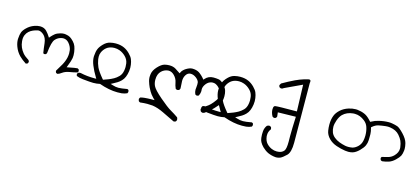

<svg xmlns="http://www.w3.org/2000/svg" viewBox="-55 -791 3250 1490"><g transform="rotate(15 1570.0 -46.0)"><path d="M540 28.8Q540 21.5 536.1 16.6L526.4 11.2Q510.7 12.2 500.2 14.4Q489.7 16.6 483.4 17.6Q470.7 20 441.9 25.4L447.3 11.7Q465.3 -33.2 468.8 -56.2Q470.2 -66.9 470.2 -78.9Q470.2 -90.8 468.3 -104Q464.4 -129.9 457.5 -148.4Q450.7 -166.5 435.5 -182.6Q419.4 -199.7 406 -207.8Q392.6 -215.8 371.1 -219.2Q364.3 -220.7 356.9 -220.7Q341.8 -220.7 325.2 -215.8Q299.8 -208.5 286.1 -197.3Q271.5 -185.5 257.3 -169.4L250 -160.6L243.7 -170.4Q233.4 -187.5 215.8 -206.5Q195.8 -228.5 161.6 -228.5Q140.6 -228.5 116.2 -219.7Q83 -208 57.6 -182.6Q36.6 -162.1 29.8 -143.6Q22.9 -125 21 -94.2Q20.5 -90.3 20.5 -85.9Q20.5 -59.1 31.2 -30.3Q45.4 8.8 73.7 37.1Q95.2 58.6 128.4 80.1Q135.7 78.6 142.1 75.2L147 64.9Q147.5 63.5 147.5 62.5Q147.5 61.5 147.2 59.8Q147 58.1 146.5 56.2Q145 52.2 142.1 48.3Q108.4 27.3 92.5 8.1Q76.7 -11.2 67.4 -32.5Q58.1 -53.7 55.7 -80.6Q55.2 -87.9 55.2 -92Q55.2 -96.2 55.2 -101.3Q55.2 -106.4 56.9 -114.3Q58.6 -122.1 61 -128.4Q69.3 -148.4 83.7 -161.4Q98.1 -174.3 116.2 -181.9Q134.3 -189.5 152.3 -193.4Q155.8 -193.8 159.2 -193.8Q177.2 -193.8 198.7 -175.8Q223.6 -154.8 228.5 -109.9Q232.4 -70.8 238.8 -32.7L247.1 -28.8Q247.6 -28.8 248 -28.8Q256.3 -28.8 262.2 -32.7L267.1 -42.5Q272 -90.3 279.1 -116.7Q286.1 -143.1 295.9 -154.3Q316.9 -178.7 348.6 -184.1Q354.5 -185.1 359.4 -185.1Q386.2 -185.1 404.8 -163.6Q425.8 -139.6 431.2 -110.4Q433.1 -98.6 433.1 -83.5Q433.1 -68.4 429.2 -49.3Q421.9 -17.6 404.8 12.9Q387.7 43.5 369.6 71.8Q369.6 72.3 369.6 72.8Q369.6 82.5 374 87.9Q379.4 92.3 386.2 93.3Q399.9 90.3 418 76.7Q439.9 60.5 475.1 54.7Q506.3 49.8 535.2 42L540 33.2Q540 31.2 540 28.8Z M661.1 -118.7Q661.1 -139.6 668.9 -155.8Q679.7 -179.2 699 -195.1Q718.3 -210.9 747.6 -214.8Q755.4 -215.8 763.2 -215.8Q783.7 -215.8 804.2 -208.5Q831.5 -198.7 854.2 -176Q877 -153.3 881.3 -122.6Q883.3 -109.9 883.3 -95.2Q883.3 -80.6 880.4 -64.9Q875 -34.2 856.9 -16.1Q838.9 2 820.3 12.2Q800.8 22.9 782.2 30.3L739.7 45.9L735.8 41.5Q693.8 -8.3 680.9 -37.1Q668 -65.9 662.6 -98.1Q661.1 -108.9 661.1 -118.7ZM941.4 66.4Q894 75.2 871.1 75.2Q848.1 75.2 824.7 67.4L805.7 61.5L823.2 52.2Q839.8 43.5 854.2 34.7Q868.7 25.9 883.1 11.5Q897.5 -2.9 906 -23.2Q914.6 -43.5 918.5 -70.8Q920.4 -85 920.4 -97.9Q920.4 -110.8 918.5 -122.6Q915 -147 907.2 -165.5Q899.9 -183.6 878.2 -205.3Q856.4 -227.1 832 -238.3Q802.7 -252 763.7 -252Q740.7 -252 718.8 -246.6Q691.9 -240.7 668.2 -216.6Q644.5 -192.4 636.2 -171.9Q627.4 -151.4 625 -116.2Q624.5 -111.8 624.5 -107.4Q624.5 -76.7 639.2 -41Q655.8 0 680.2 39.6L687.5 52.2H672.9Q612.3 52.2 561 40.5Q557.6 40 554.2 40Q545.4 40 537.6 44.9L532.7 54.7Q532.7 55.7 532.7 57.9Q532.7 60.1 533.7 63.7Q534.7 67.4 536.6 70.3Q560.1 80.1 587.9 82.5Q648.4 88.9 672.4 88.9Q700.2 88.9 726.1 83Q805.2 111.3 873 111.3Q889.6 111.3 907.2 109.9Q929.7 107.4 949.7 98.1L953.6 88.9Q954.1 86.4 954.1 85Q954.1 76.7 950.2 70.8Z M1063 141.6Q1096.7 137.7 1120.8 137.7Q1145 137.7 1162.6 139.6Q1205.6 145.5 1254.6 169.4Q1303.7 193.4 1351.6 216.3Q1352.5 216.3 1355.2 216.3Q1357.9 216.3 1362.3 215.1Q1366.7 213.9 1370.1 211.4L1375.5 200.2Q1375.5 199.2 1375.5 197Q1375.5 194.8 1375 191.4Q1374 184.6 1370.6 178.7Q1341.3 158.2 1309.8 140.1Q1278.3 122.1 1216.8 69.3Q1154.3 15.6 1142.1 -11.2Q1131.8 -33.2 1131.8 -60.1Q1131.8 -105.5 1157.2 -129.9Q1178.7 -150.4 1207 -153.8Q1210.4 -154.3 1214.4 -154.3Q1239.3 -154.3 1260.3 -132.8Q1283.2 -109.4 1288.6 -79.6Q1293 -54.7 1303.2 -32.2L1314 -26.9Q1314.5 -26.9 1314.9 -26.9Q1325.2 -26.9 1332.5 -31.7L1338.4 -43.9Q1337.4 -68.4 1336.2 -84.2Q1335 -100.1 1335 -104Q1335 -130.4 1346.7 -150.4Q1361.3 -175.3 1385.7 -175.3Q1408.2 -175.3 1429.7 -159.2Q1451.7 -142.6 1455.6 -124.5Q1456.5 -118.2 1456.5 -107.2Q1456.5 -96.2 1454.8 -84Q1453.1 -71.8 1453.1 -65.9Q1453.1 -47.4 1461.4 -29.3L1472.2 -23.9Q1472.7 -23.9 1475.3 -23.9Q1478 -23.9 1482.4 -25.1Q1486.8 -26.4 1490.2 -28.8Q1500 -50.8 1500 -66.4Q1500 -69.8 1499.5 -73.2Q1499 -76.7 1499 -80.6Q1499 -102.5 1516.6 -125.5Q1534.2 -148.4 1560.5 -152.8Q1565.4 -153.3 1570.1 -153.3Q1574.7 -153.3 1582 -152.1Q1589.4 -150.9 1597.7 -146Q1607.9 -140.6 1617.2 -131.3Q1644 -104.5 1644 -69.3Q1644 -46.9 1631.8 -29.8Q1613.3 -3.9 1598.6 10.7Q1584 25.4 1568.6 34.9Q1553.2 44.4 1537.1 54.7Q1532.2 62 1530.3 69.8Q1532.2 80.1 1537.1 87.4L1548.3 93.3Q1549.3 93.3 1550.8 93.3Q1565.4 93.3 1576.7 81.5Q1613.3 53.2 1629.9 36.4Q1646.5 19.5 1662.1 0.5Q1679.2 -21 1682.1 -55.2Q1683.1 -64.9 1683.1 -73.2Q1683.1 -97.7 1677.2 -117.2Q1669.4 -143.1 1646 -165.5Q1623 -187.5 1605 -189.9Q1584.5 -192.9 1564 -192.9Q1523.9 -192.9 1498.5 -163.6L1492.2 -156.2Q1482.9 -167.5 1479.5 -171.1Q1476.1 -174.8 1472.7 -178.2Q1469.2 -181.6 1466.3 -184.6Q1460 -190.4 1452.6 -196.3Q1434.1 -211.9 1407.2 -215.8Q1398.4 -217.3 1390.1 -217.3Q1374.5 -217.3 1362.3 -211.9Q1335 -200.7 1318.8 -184.1Q1309.6 -175.3 1305.7 -165.5L1301.3 -156.2Q1277.8 -172.9 1260.3 -183.1Q1239.7 -195.8 1209 -195.8Q1190.4 -195.8 1170.9 -190.9Q1146 -184.1 1117.7 -153.3Q1089.8 -123 1085.4 -92.8Q1083.5 -80.1 1083.5 -73Q1083.5 -65.9 1083.5 -62.5Q1084.5 -48.3 1087.9 -36.1Q1095.7 -9.8 1105.5 10.7Q1120.6 41.5 1133.8 58.6Q1142.1 69.8 1153.3 81.1L1167.5 95.2H1147.5Q1072.8 96.2 1053.2 105L1047.4 116.2Q1047.4 116.7 1047.4 119.6Q1047.4 122.6 1048.6 127.2Q1049.8 131.8 1052.7 136.2Z M1661.1 -118.7Q1661.1 -139.6 1668.9 -155.8Q1679.7 -179.2 1699 -195.1Q1718.3 -210.9 1747.6 -214.8Q1755.4 -215.8 1763.2 -215.8Q1783.7 -215.8 1804.2 -208.5Q1831.5 -198.7 1854.2 -176Q1877 -153.3 1881.3 -122.6Q1883.3 -109.9 1883.3 -95.2Q1883.3 -80.6 1880.4 -64.9Q1875 -34.2 1856.9 -16.1Q1838.9 2 1820.3 12.2Q1800.8 22.9 1782.2 30.3L1739.7 45.9L1735.8 41.5Q1693.8 -8.3 1680.9 -37.1Q1668 -65.9 1662.6 -98.1Q1661.1 -108.9 1661.1 -118.7ZM1941.4 66.4Q1894 75.2 1871.1 75.2Q1848.1 75.2 1824.7 67.4L1805.7 61.5L1823.2 52.2Q1839.8 43.5 1854.2 34.7Q1868.7 25.9 1883.1 11.5Q1897.5 -2.9 1906 -23.2Q1914.6 -43.5 1918.5 -70.8Q1920.4 -85 1920.4 -97.9Q1920.4 -110.8 1918.5 -122.6Q1915 -147 1907.2 -165.5Q1899.9 -183.6 1878.2 -205.3Q1856.4 -227.1 1832 -238.3Q1802.7 -252 1763.7 -252Q1740.7 -252 1718.8 -246.6Q1691.9 -240.7 1668.2 -216.6Q1644.5 -192.4 1636.2 -171.9Q1627.4 -151.4 1625 -116.2Q1624.5 -111.8 1624.5 -107.4Q1624.5 -76.7 1639.2 -41Q1655.8 0 1680.2 39.6L1687.5 52.2H1672.9Q1612.3 52.2 1561 40.5Q1557.6 40 1554.2 40Q1545.4 40 1537.6 44.9L1532.7 54.7Q1532.7 55.7 1532.7 57.9Q1532.7 60.1 1533.7 63.7Q1534.7 67.4 1536.6 70.3Q1560.1 80.1 1587.9 82.5Q1648.4 88.9 1672.4 88.9Q1700.2 88.9 1726.1 83Q1805.2 111.3 1873 111.3Q1889.6 111.3 1907.2 109.9Q1929.7 107.4 1949.7 98.1L1953.6 88.9Q1954.1 86.4 1954.1 85Q1954.1 76.7 1950.2 70.8Z M2255.4 92.8 2255.9 138.2Q2255.9 192.9 2243.7 210.4Q2226.1 234.4 2185.5 234.4Q2164.1 234.4 2143.6 225.6Q2121.1 215.8 2103.5 197.3Q2085 177.7 2080.6 143.1Q2080.1 137.7 2080.1 132.1Q2080.1 126.5 2081.1 118.4Q2082 110.4 2086.2 100.3Q2090.3 90.3 2097.7 81.1Q2097.7 79.6 2097.7 76.7Q2097.7 68.8 2093.3 62L2081.1 56.2Q2080.6 56.2 2080.1 56.2Q2069.3 56.2 2060.5 62.5Q2044.9 83 2042.5 110.4Q2041.5 122.1 2041.5 136.7Q2041.5 151.4 2043.2 163.6Q2044.9 175.8 2047.1 182.4Q2049.3 189 2052.7 195.8Q2061.5 212.9 2079.1 230.5Q2101.6 252.4 2126.5 264.2Q2155.3 276.9 2188 279.8Q2189.9 279.8 2193.6 279.8Q2197.3 279.8 2202.6 279.3Q2214.8 277.8 2226.6 272.9Q2244.1 264.6 2272.5 237.3Q2285.6 224.6 2292.5 198.7Q2299.3 172.9 2299.3 134.3L2296.4 -345.7Q2297.9 -352.1 2297.9 -354.2Q2297.9 -356.4 2297.4 -358.9Q2297.4 -364.7 2294.4 -367.7Q2291.5 -370.6 2283.7 -370.6Q2283.7 -370.6 2274.7 -368.7Q2265.6 -366.7 2248 -361.8Q2213.4 -351.1 2179.7 -335.4Q2129.9 -311.5 2082 -283.7L2073.7 -269.5Q2073.2 -268.1 2073.2 -266.8Q2073.2 -265.6 2073.5 -263.7Q2073.7 -261.7 2074.2 -259.8Q2075.7 -255.4 2078.6 -252L2090.3 -246.6Q2090.8 -246.6 2091.8 -246.6Q2103 -246.6 2112.3 -254.9L2250 -319.3L2256.8 -106H2248Q2106 -106 2085 -102.5Q2079.1 -101.6 2076.2 -98.6Q2069.3 -91.8 2069.3 -73.7Q2069.3 -45.4 2085 -18.1L2096.2 -12.2Q2096.7 -12.2 2097.7 -12.2Q2098.6 -12.2 2100.6 -12.2Q2102.5 -12.2 2104.2 -12.7Q2106 -13.2 2107.9 -13.7Q2110.8 -15.1 2113.8 -17.1L2119.6 -27.8L2115.7 -61L2259.8 -64Q2255.4 34.7 2255.4 92.8Z M2747.1 53.2Q2729 56.6 2714.4 56.6Q2699.7 56.6 2687.5 54.2Q2661.6 48.8 2638.7 40Q2614.7 30.8 2596.2 15.6Q2577.1 0 2569.3 -20Q2561 -42.5 2561 -64.7Q2561 -86.9 2571.3 -116.7Q2582.5 -149.4 2600.6 -168Q2632.3 -199.2 2682.6 -204.1Q2689.5 -204.6 2696.3 -204.6Q2738.8 -204.6 2777.3 -173.8Q2799.3 -156.2 2808.1 -130.4Q2818.8 -98.6 2818.8 -63.5Q2818.8 -41.5 2814.5 -20.5Q2808.6 7.8 2789.1 27.3Q2770 46.4 2747.1 53.2ZM3140.1 -41Q3140.1 -62 3133.8 -86.4Q3125.5 -118.2 3091.6 -154.1Q3057.6 -189.9 3039.1 -196.8Q3019.5 -203.6 2995.6 -207.5Q2981.4 -210 2968.3 -210Q2930.2 -210 2888.2 -199.7Q2860.4 -193.4 2833 -178.2L2827.1 -175.3Q2816.9 -186.5 2811 -192.4Q2787.6 -216.3 2766.1 -225.1Q2739.3 -236.8 2707 -240.2Q2700.7 -240.7 2693.8 -240.7Q2667.5 -240.7 2637.7 -231.4Q2600.1 -219.2 2574.5 -195.6Q2548.8 -171.9 2539.1 -146.5Q2526.4 -115.2 2526.4 -72.3Q2526.4 -48.3 2530.3 -24.4Q2535.6 8.8 2563 36.1Q2587.9 61 2625 73.7Q2662.1 86.4 2696.8 91.3Q2710 93.3 2722.2 93.3Q2740.7 93.3 2756.3 88.9Q2781.7 81.5 2807.9 55.4Q2834 29.3 2843 8.8Q2852.1 -11.7 2853 -35.2Q2853.5 -51.3 2853.5 -63Q2853.5 -74.7 2853.5 -84Q2853 -104 2845.7 -130.4L2844.2 -135.7L2848.1 -139.2Q2872.1 -160.2 2896.2 -165.3Q2920.4 -170.4 2950.7 -173.8Q2959 -174.8 2965.3 -174.8Q2971.7 -174.8 2976.8 -174.6Q2981.9 -174.3 2988.3 -173.3Q3037.1 -166.5 3064 -135.3Q3082.5 -113.8 3091.3 -94.2Q3100.1 -74.7 3104 -43.9Q3104.5 -39.1 3104.5 -33.7Q3104.5 -2 3076.7 26.4Q3057.1 45.9 3033 52.2Q3008.8 58.6 2983.4 64.9L2979 73.2Q2979 74.2 2979 76.7Q2979 79.1 2980 83.3Q2981 87.4 2983.9 90.8Q2988.8 95.2 2996.1 96.2Q3023.9 93.3 3048.3 85Q3072.8 76.7 3096.2 54.2Q3120.1 31.2 3128.2 15.4Q3136.2 -0.5 3139.2 -27.3Q3140.1 -33.7 3140.1 -41Z"/></g></svg>

Font: NaikaiFont
Style: Light
Weight: 300
Version: Version 1.89